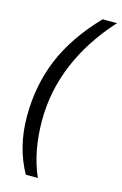

<svg xmlns="http://www.w3.org/2000/svg" viewBox="-131 -771 625 985"><g transform="rotate(15 181.5 -278.0)"><path d="M40 -132.8Q40 -298.3 98.6 -439Q157.2 -579.6 286.1 -713.9H362.8Q242.7 -582 181.4 -435.5Q120.1 -289.1 120.1 -133.8Q120.1 31.7 175.8 158.2H111.8Q40 28.3 40 -132.8Z"/></g></svg>

Font: CAA NEO Sans
Style: Italic
Weight: 400
Italic angle: -12°
Version: Version 1.10